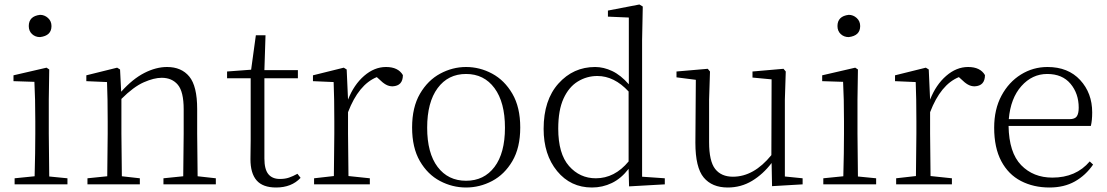

<svg xmlns="http://www.w3.org/2000/svg" viewBox="-20 -820 4926 854"><path d="M158 -655Q137 -655 122.5 -668.5Q108 -682 108 -704Q108 -748 158 -754Q178 -754 193.5 -740Q209 -726 209 -704Q209 -661 158 -655ZM133 0H45V-27L134 -36Q137 -145 137 -226V-281Q137 -383 133 -456L40 -459V-485L187 -519L199 -511L197 -377V-226L199 -35L280 -27V0Z M794 0H707V-27L795 -36L797 -226V-334Q797 -412 771 -443Q745 -474 699 -474Q665 -474 619.5 -454Q574 -434 520 -380V-226L522 -36L602 -27V0H369V-27L457 -36L459 -226V-281Q459 -385 456 -455L364 -459V-485L501 -519L514 -511L519 -412Q570 -469 622 -495.5Q674 -522 723 -522Q787 -522 822 -479.5Q857 -437 857 -335V-226L859 -36L940 -27V0Z M1208 14Q1149 14 1121.5 -17.5Q1094 -49 1094 -112Q1094 -157 1095 -196V-472H990V-502L1097 -510L1118 -663H1161L1156 -508H1305V-472H1156V-115Q1156 -67 1173.5 -45.5Q1191 -24 1225 -24Q1248 -24 1265.5 -30Q1283 -36 1303 -47L1317 -29Q1277 14 1208 14Z M1464 0H1377V-27L1465 -37L1467 -226V-281Q1467 -385 1464 -455L1372 -459V-485L1509 -519L1522 -511L1528 -377Q1554 -443 1599.5 -482.5Q1645 -522 1697 -522Q1751 -522 1772 -486Q1772 -438 1726 -436Q1710 -436 1696 -444Q1682 -452 1666 -468L1656 -477Q1575 -444 1528 -321V-226L1530 -37L1625 -27V0Z M2053 14Q1992 14 1937 -15Q1882 -44 1847.5 -103.5Q1813 -163 1813 -253Q1813 -343 1848 -403Q1883 -463 1938 -492.5Q1993 -522 2053 -522Q2114 -522 2169 -492.5Q2224 -463 2259 -403Q2294 -343 2294 -253Q2294 -163 2259 -103.5Q2224 -44 2169 -15Q2114 14 2053 14ZM2053 -16Q2133 -16 2179.5 -77.5Q2226 -139 2226 -252Q2226 -365 2179.5 -428Q2133 -491 2053 -491Q1973 -491 1926.5 -428Q1880 -365 1880 -252Q1880 -139 1926.5 -77.5Q1973 -16 2053 -16Z M2778 9 2776 -69Q2743 -26 2701.5 -6Q2660 14 2613 14Q2518 14 2458 -59Q2398 -132 2398 -247Q2398 -375 2464 -448.5Q2530 -522 2627 -522Q2665 -522 2703 -504Q2741 -486 2777 -445V-742L2684 -746V-773L2824 -800L2839 -791L2836 -641V-34L2937 -27V0ZM2776 -102V-413Q2712 -482 2637 -482Q2590 -482 2550 -457.5Q2510 -433 2486.5 -381.5Q2463 -330 2463 -248Q2463 -136 2511 -81.5Q2559 -27 2630 -27Q2714 -27 2776 -102Z M3414 8 3412 -95Q3374 -45 3325 -15.5Q3276 14 3217 14Q3147 14 3110 -30.5Q3073 -75 3073 -185L3075 -465L2989 -476V-502L3128 -514L3138 -502L3134 -377V-188Q3134 -103 3161 -68.5Q3188 -34 3240 -34Q3333 -34 3411 -130L3412 -467L3327 -475V-502L3465 -514L3475 -502L3471 -377V-35L3550 -27V0Z M3755 -655Q3734 -655 3719.5 -668.5Q3705 -682 3705 -704Q3705 -748 3755 -754Q3775 -754 3790.5 -740Q3806 -726 3806 -704Q3806 -661 3755 -655ZM3730 0H3642V-27L3731 -36Q3734 -145 3734 -226V-281Q3734 -383 3730 -456L3637 -459V-485L3784 -519L3796 -511L3794 -377V-226L3796 -35L3877 -27V0Z M4053 0H3966V-27L4054 -37L4056 -226V-281Q4056 -385 4053 -455L3961 -459V-485L4098 -519L4111 -511L4117 -377Q4143 -443 4188.5 -482.5Q4234 -522 4286 -522Q4340 -522 4361 -486Q4361 -438 4315 -436Q4299 -436 4285 -444Q4271 -452 4255 -468L4245 -477Q4164 -444 4117 -321V-226L4119 -37L4214 -27V0Z M4648 14Q4577 14 4521 -15Q4465 -44 4433.5 -103.5Q4402 -163 4402 -252Q4402 -334 4434.5 -394.5Q4467 -455 4521 -488.5Q4575 -522 4639 -522Q4731 -522 4784.5 -464Q4838 -406 4838 -320Q4838 -284 4832 -260H4466Q4468 -141 4522 -85.5Q4576 -30 4661 -30Q4766 -30 4827 -102L4842 -88Q4809 -40 4761 -13Q4713 14 4648 14ZM4467 -290H4737Q4761 -290 4769.5 -302.5Q4778 -315 4778 -341Q4778 -404 4741.5 -447.5Q4705 -491 4638 -491Q4571 -491 4523 -437Q4475 -383 4467 -290Z"/></svg>

Font: Minh Nguyen ExtraLight
Style: Regular
Weight: 250
Designer: Ryoko NISHIZUKA 西塚涼子 (kana & ideographs); Frank Grießhammer (Latin, Greek & Cyrillic); Wenlong ZHANG 张文龙 (bopomofo); San
Foundry: Adobe
Version: Version 1.100;July 7, 2023;FontCreator 14.0.0.2814 64-bit